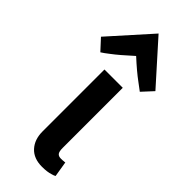

<svg xmlns="http://www.w3.org/2000/svg" viewBox="-320 -815 853 853"><g transform="rotate(45 107.0 -388.5)"><path d="M159 4Q107 4 78.5 -27Q50 -58 50 -109V-498H165V-120Q165 -98 171.5 -89.5Q178 -81 193 -81Q205 -81 210 -82Q216 -82 219 -83L231 -10Q225 -6 213 -3Q192 4 159 4ZM-17 -539 -64 -590 107 -781 278 -590 231 -539 195 -566Q158 -593 107 -640Q50 -588 19 -565Q-4 -547 -17 -539Z"/></g></svg>

Font: Amaranth
Style: Regular
Weight: 400
Designer: Gesine Todt
Foundry: Gesine Todt
Version: Version 1.000